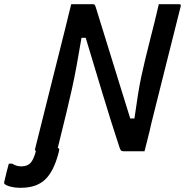

<svg xmlns="http://www.w3.org/2000/svg" viewBox="-168 -720 881 914"><path d="M-67 72Q-38 72 -23 56Q-8 40 3 -1Q-3 -4 -1 -11Q35 -154 70.5 -297Q106 -440 142 -582Q149 -612 156.5 -641.5Q164 -671 171 -700H272Q280 -700 282.5 -697.5Q285 -695 289 -682Q298 -653 315 -598Q332 -543 354.5 -470.5Q377 -398 402 -317Q427 -236 452 -156H472Q481 -220 488.5 -267.5Q496 -315 504.5 -355Q513 -395 523 -436Q533 -477 546 -529Q557 -571 567.5 -614Q578 -657 588 -700H684Q696 -700 692 -689Q657 -550 622 -410.5Q587 -271 552 -131Q545 -98 536.5 -65.5Q528 -33 520 0H421Q413 0 409.5 -2.5Q406 -5 402 -15Q360 -142 320 -275Q280 -408 240 -540H220Q207 -463 196.5 -406Q186 -349 174.5 -297Q163 -245 148 -183L107 -16Q114 -14 114 -8L111 7Q88 96 46.5 135Q5 174 -68 174H-75Q-97 174 -118 168.5Q-139 163 -147 155Q-149 153 -148 147Q-143 124 -137.5 102.5Q-132 81 -126 59H-110Q-90 72 -67 72Z"/></svg>

Font: Recursive Sn Lnr St Med
Style: Italic
Weight: 500
Italic angle: -15°
Version: Version 1.079;hotconv 1.0.112;makeotfexe 2.5.65598; ttfautoh